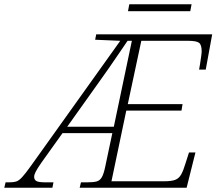

<svg xmlns="http://www.w3.org/2000/svg" viewBox="-80 -874 1008 894"><path d="M-60 0 -54 -25H-37Q-18 -25 -5.5 -28.5Q7 -32 22.5 -48.5Q38 -65 65 -103L480 -684L363 -689L368 -714H908L878 -550H847Q849 -559 851.5 -576Q854 -593 856.5 -610Q859 -627 859 -635Q859 -665 847 -674.5Q835 -684 796 -684H578L515 -389H770L765 -359H508L439 -30H686Q718 -30 735.5 -36.5Q753 -43 763.5 -61.5Q774 -80 785 -117L800 -164H830L789 0H291L297 -25H326Q354 -25 369.5 -29Q385 -33 394 -48.5Q403 -64 410 -98L443 -254H211L113 -117Q93 -88 86 -74Q79 -60 79 -51Q79 -37 89.5 -31Q100 -25 132 -25H169L164 0ZM233 -284H450L534 -684H514Q497 -659 473.5 -624.5Q450 -590 425 -554Q400 -518 379 -489ZM516 -822 522 -854H812L806 -822Z"/></svg>

Font: Noto Serif ExtraLight
Style: Italic
Weight: 200
Italic angle: -12°
Designer: Monotype Design Team
Foundry: Monotype Imaging Inc.
Version: Version 2.014; ttfautohint (v1.8.4.7-5d5b)